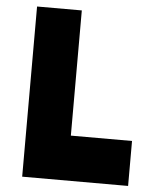

<svg xmlns="http://www.w3.org/2000/svg" viewBox="-53 -797 714 843"><g transform="rotate(5 304.0 -375.0)"><path d="M76.2 0Q105.5 0 192.4 0Q280.3 0 543 0Q543 -49.8 543 -198.2Q475.6 -198.2 273.4 -198.2Q273.4 -335.9 273.4 -750Q223.6 -750 76.2 -750Q76.2 -703.1 76.2 -561.5Q76.2 -421.9 76.2 0Z"/></g></svg>

Font: Big John
Style: Regular
Weight: 400
Designer: Ion Lucin
Version: Version 1.000